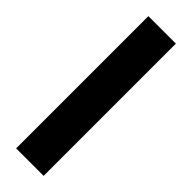

<svg xmlns="http://www.w3.org/2000/svg" viewBox="-300 -755 928 928"><g transform="rotate(45 164.0 -291.0)"><path d="M70 161V-743H258V161Z"/></g></svg>

Font: Saira SemiExpanded Black
Style: Regular
Weight: 900
Width: 6
Designer: Hector Gatti with collaboration of the Omnibus-Type team
Foundry: Omnibus-Type
Version: Version 1.101